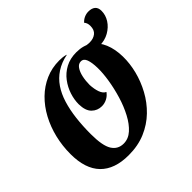

<svg xmlns="http://www.w3.org/2000/svg" viewBox="-197 -979 1193 1193"><g transform="rotate(-45 399.0 -382.5)"><path d="M283 22Q160 22 96 -43.5Q32 -109 32 -239Q32 -311 48.5 -379Q65 -447 96.5 -505.5Q128 -564 172.5 -607.5Q217 -651 273 -675.5Q329 -700 394 -700Q408 -700 422 -698.5Q436 -697 451 -693V-691Q396 -680 354.5 -653Q313 -626 285 -585Q257 -544 240.5 -490Q224 -436 216.5 -372.5Q209 -309 209 -238Q209 -135 235.5 -93Q262 -51 312 -51Q354 -51 388 -81.5Q422 -112 449 -163Q476 -214 494 -274Q512 -334 521.5 -393Q531 -452 530 -499Q529 -546 519 -573.5Q509 -601 485 -601Q463 -601 448.5 -580Q434 -559 427 -526.5Q420 -494 420 -458Q422 -420 432 -392Q442 -364 463 -354Q448 -333 426 -322Q404 -311 381 -311Q342 -311 315 -337.5Q288 -364 287 -422Q287 -462 300.5 -503.5Q314 -545 341 -581Q368 -617 409 -639Q450 -661 505 -661Q567 -661 607.5 -632.5Q648 -604 669 -553.5Q690 -503 691 -437Q692 -376 676 -312.5Q660 -249 627.5 -189Q595 -129 546 -81.5Q497 -34 431.5 -6Q366 22 283 22ZM634 -587Q612 -587 588.5 -593Q565 -599 552 -607L560 -652Q571 -649 583.5 -647Q596 -645 607 -645Q640 -645 661.5 -662Q683 -679 683 -715Q683 -741 669 -756Q682 -771 700 -779Q718 -787 737 -787Q766 -787 782 -773.5Q798 -760 798 -732Q798 -695 777 -662Q756 -629 719 -608Q682 -587 634 -587Z"/></g></svg>

Font: Sansita Swashed Light
Style: Bold
Weight: 700
Version: Version 1.003